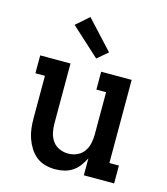

<svg xmlns="http://www.w3.org/2000/svg" viewBox="-115 -858 830 955"><g transform="rotate(15 300.0 -380.5)"><path d="M257 8Q231 8 205.5 1Q180 -6 160 -22Q140 -38 126 -60.5Q112 -83 103.5 -107.5Q95 -132 92 -158Q89 -184 89 -210V-428H40V-520H196V-210Q196 -187 201 -164Q206 -141 219.5 -122Q233 -103 255 -93.5Q277 -84 300 -84Q323 -84 345 -93.5Q367 -103 380.5 -122Q394 -141 399 -164Q404 -187 404 -210V-428H354V-520H511V-92H560V0H404V-88Q394 -67 380 -48Q366 -29 346.5 -16Q327 -3 304 2.5Q281 8 257 8ZM313 -577 166 -711 232 -769 367 -623Z"/></g></svg>

Font: Iosevka Etoile Semibold
Style: Regular
Weight: 600
Designer: Belleve Invis
Foundry: Belleve Invis
Version: Version 22.1.2; ttfautohint (v1.8.4)